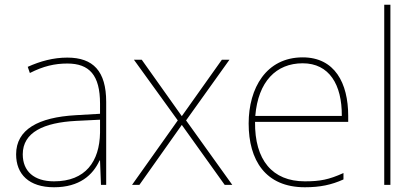

<svg xmlns="http://www.w3.org/2000/svg" viewBox="-20 -780 1757 810"><path d="M264 -537C205 -537 150 -522 97 -498L106 -472C163 -501 211 -512 264 -512C357 -512 402 -463 402 -343V-300L299 -294C142 -285 48 -234 48 -129C48 -45 102 10 208 10C316 10 372 -42 400 -103H402L406 0H428V-350C428 -480 373 -537 264 -537ZM301 -270 402 -275V-220C400 -99 341 -15 208 -15C123 -15 76 -58 76 -129C76 -222 165 -263 301 -270Z M730 -272 537 0H568L747 -253L928 0H960L765 -272L948 -528H916L747 -290L578 -528H545Z M1257 -538C1103 -538 1029 -408 1029 -259C1029 -104 1100 10 1266 10C1330 10 1378 0 1429 -23V-50C1367 -22 1330 -15 1266 -15C1129 -15 1054 -105 1056 -266H1449V-291C1449 -430 1392 -538 1257 -538ZM1257 -513C1369 -513 1423 -423 1422 -291H1057C1069 -436 1145 -513 1257 -513Z M1627 0V-760H1601V0Z"/></svg>

Font: Noto Sans Arabic Thin
Style: Regular
Weight: 100
Designer: Monotype Design Team, Nadine Chahine, Nizar Qandah and Khaled Hosny
Foundry: Monotype Imaging Inc.
Version: Version 2.012